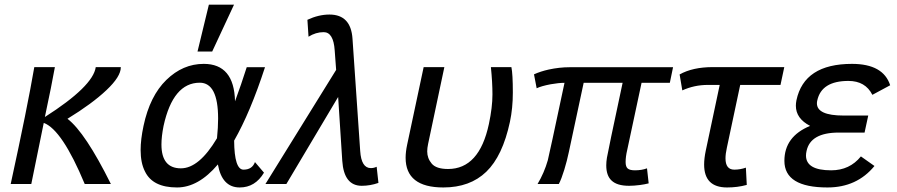

<svg xmlns="http://www.w3.org/2000/svg" viewBox="-20 -807 3935 842"><path d="M220.7 -512.7Q207 -435.5 176.8 -293.9Q388.2 -428.7 399.9 -512.7H509.8V-511.7Q509.8 -471.2 447 -411.9Q384.3 -352.5 275.9 -286.1Q354 -226.1 466.3 0H351.6Q252.4 -238.3 171.9 -268.1L117.2 0H26.9Q100.1 -335.9 130.4 -512.7Z M1031.2 15.1Q953.6 15.1 935.5 -85.9Q850.1 15.1 756.3 15.1Q649.4 15.1 615.7 -55.2Q596.7 -92.3 596.7 -148.9Q596.7 -195.3 609.4 -254.9Q637.2 -386.2 709.5 -456.5Q781.7 -526.9 873.5 -526.9Q1006.8 -526.9 1010.7 -362.8Q1037.6 -435.5 1062 -512.2H1142.1Q1077.6 -314 1006.8 -190.4Q1007.8 -63 1047.9 -63Q1085.9 -63 1098.1 -96.2L1137.7 -49.8Q1099.1 15.1 1031.2 15.1ZM773.4 -68.8Q853 -68.8 931.6 -200.7Q936.5 -248.5 936.5 -287.1Q936.5 -444.3 856 -444.3Q738.8 -444.3 697.3 -254.9Q688 -208.5 688 -173.3Q688 -68.8 773.4 -68.8ZM910.6 -581.1H846.2L896 -786.6H1006.3Z M1566.4 7.8Q1488.3 7.8 1481 -101.6L1462.9 -381.8L1235.8 0H1144L1454.1 -500.5L1447.8 -585.9Q1442.4 -666 1399.4 -666Q1364.7 -666 1333 -646L1328.1 -720.2Q1377.4 -743.2 1424.8 -743.2Q1519 -743.2 1525.9 -636.7L1559.6 -145Q1564.5 -69.8 1606.4 -69.8Q1619.6 -69.8 1631.8 -75.7L1639.6 -4.9Q1603.5 7.8 1566.4 7.8Z M1924.3 15.1Q1758.8 15.1 1758.8 -115.2Q1758.8 -141.1 1765.6 -172.9L1837.9 -512.7H1928.7L1857.4 -175.8Q1853.5 -157.7 1853.5 -143.1Q1853.5 -112.8 1873.3 -89.4Q1893.1 -65.9 1944.8 -65.9Q2082 -65.9 2124 -263.2Q2139.6 -336.4 2139.6 -393.1Q2139.6 -445.8 2132.8 -512.7H2222.7Q2229 -482.4 2229 -401.4Q2229 -332.5 2216.3 -272.9Q2184.1 -122.6 2112.5 -53.7Q2041 15.1 1924.3 15.1Z M2738.8 7.8Q2685.5 7.8 2661.6 -15.6Q2638.7 -37.1 2638.7 -82Q2638.7 -97.2 2641.6 -115.2Q2645 -137.7 2710.4 -443.8H2539.6L2474.6 -140.1Q2466.8 -102.5 2454.6 -62.5Q2442.4 -22.5 2430.7 0H2337.4Q2366.7 -49.3 2382.3 -104Q2387.2 -121.6 2455.6 -443.8Q2430.7 -443.8 2395 -437.5Q2354 -429.7 2333.5 -419.9L2321.8 -481Q2350.6 -494.1 2386.2 -502Q2433.1 -512.2 2478.5 -512.2H2931.6L2917.5 -443.8H2793.5L2730.5 -148.9Q2723.6 -120.1 2723.6 -96.2Q2723.6 -75.7 2732.9 -67.9Q2742.2 -60.1 2764.6 -60.1Q2794.4 -60.1 2817.4 -68.8L2824.7 -2.9Q2808.1 1.5 2786.1 4.4Q2759.8 7.8 2738.8 7.8Z M3168.5 15.1Q3067.9 15.1 3067.9 -85.4Q3067.9 -112.3 3075.2 -147L3136.2 -434.6H3084Q3024.9 -434.6 2972.2 -410.6L2960.4 -480.5Q3017.6 -512.7 3106 -512.7H3419.4L3402.8 -434.6H3226.1L3167.5 -158.7Q3161.6 -131.8 3161.6 -112.8Q3161.6 -63 3200.2 -63Q3226.1 -63 3251 -71.8L3254.9 3.9Q3214.4 15.1 3168.5 15.1Z M3608.9 15.1Q3419.9 15.1 3419.9 -101.6Q3419.9 -208.5 3532.7 -254.9Q3470.2 -287.1 3470.2 -343.3Q3470.2 -354.5 3472.7 -367.2Q3506.3 -526.9 3716.3 -526.9Q3853.5 -526.9 3883.8 -433.1L3805.7 -391.1Q3774.9 -452.1 3700.7 -452.1Q3582.5 -452.1 3564 -366.2Q3562.5 -359.9 3562.5 -354Q3562.5 -300.3 3679.2 -300.3H3787.6L3771.5 -225.6H3658.2Q3534.2 -225.6 3517.1 -145Q3514.6 -134.3 3514.6 -125Q3514.6 -60.1 3625 -60.1Q3706.1 -60.1 3755.4 -121.1L3814.9 -79.1Q3737.8 15.1 3608.9 15.1Z"/></svg>

Font: Cadman
Style: Italic
Weight: 400
Italic angle: -12°
Designer: Paul James MIller
Foundry: High-Logic / Made with FontCreator
Version: Version 2.114;March 28, 2021;FontCreator 13.0.0.2683 64-bit